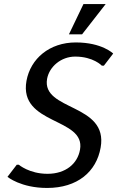

<svg xmlns="http://www.w3.org/2000/svg" viewBox="-20 -920 580 950"><path d="M355 -710C225 -710 131 -630 111 -520C72 -300 404 -340 376 -180C364 -110 305 -60 215 -60C125 -60 73 -105 73 -105H63L17 -45C17 -45 83 10 213 10C363 10 457 -70 478 -190C517 -410 185 -370 213 -530C224 -590 282 -640 352 -640C442 -640 484 -595 484 -595H494L540 -655C540 -655 485 -710 355 -710ZM393 -900 321 -750H386L503 -900Z"/></svg>

Font: Scada
Style: Italic
Weight: 400
Designer: Jovanny Lemonad
Foundry: Jovanny Lemonad
Version: Version 3.005